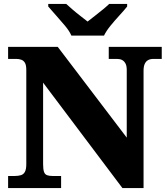

<svg xmlns="http://www.w3.org/2000/svg" viewBox="-20 -951 846 971"><path d="M21 0V-61H54Q72 -61 85.5 -65Q99 -69 106 -82Q113 -95 113 -121V-597Q113 -622 106 -633.5Q99 -645 87.5 -649Q76 -653 63 -653H21V-714H272L621 -255V-597Q621 -618 614.5 -630Q608 -642 597.5 -647.5Q587 -653 573 -653H530V-714H798V-653H755Q740 -653 729 -647Q718 -641 712 -628Q706 -615 706 -593V0H599L198 -533V-121Q198 -95 202.5 -82Q207 -69 218 -65Q229 -61 246 -61H289V0ZM341 -771Q331 -794 309 -820.5Q287 -847 263.5 -873Q240 -899 224 -918V-931H315Q326 -921 345.5 -904Q365 -887 386.5 -870.5Q408 -854 423 -842Q438 -854 459.5 -870.5Q481 -887 501.5 -904Q522 -921 532 -931H623V-918Q608 -899 584 -873Q560 -847 538.5 -820.5Q517 -794 506 -771Z"/></svg>

Font: Noto Serif Bengali Black
Style: Regular
Weight: 900
Version: Version 2.003